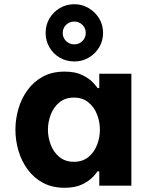

<svg xmlns="http://www.w3.org/2000/svg" viewBox="-20 -879 703 909"><path d="M332 -588Q294 -588 263 -606Q232 -624 214 -655Q196 -686 196 -723Q196 -761 214 -791.5Q232 -822 263 -840.5Q294 -859 332 -859Q369 -859 400 -840.5Q431 -822 449.5 -791.5Q468 -761 468 -723Q468 -686 449.5 -655Q431 -624 400 -606Q369 -588 332 -588ZM332 -669Q354 -669 370 -684.5Q386 -700 386 -723Q386 -746 370 -761.5Q354 -777 332 -777Q309 -777 293 -761.5Q277 -746 277 -723Q277 -700 293 -684.5Q309 -669 332 -669ZM286 -540Q337 -540 370 -523.5Q403 -507 420.5 -488Q438 -469 442 -462H450V-530H602V0H450V-68H442Q438 -61 420.5 -42Q403 -23 370 -6.5Q337 10 286 10Q227 10 183.5 -13.5Q140 -37 111 -76.5Q82 -116 67.5 -165Q53 -214 53 -265Q53 -316 67.5 -365Q82 -414 111 -453.5Q140 -493 183.5 -516.5Q227 -540 286 -540ZM330 -417Q289 -417 261.5 -394.5Q234 -372 220.5 -337Q207 -302 207 -265Q207 -228 220.5 -193Q234 -158 261.5 -135.5Q289 -113 330 -113Q371 -113 398.5 -135.5Q426 -158 439.5 -193Q453 -228 453 -265Q453 -302 439.5 -337Q426 -372 398.5 -394.5Q371 -417 330 -417Z"/></svg>

Font: Be Vietnam Pro
Style: Bold
Weight: 700
Designer: Lam Bao, Tony Le, Vietanh Nguyen
Foundry: Yellow Type Foundry
Version: Version 1.002; ttfautohint (v1.8.3)